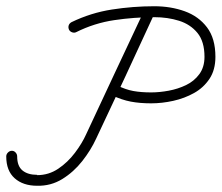

<svg xmlns="http://www.w3.org/2000/svg" viewBox="-38 -578 710 615"><path d="M448 -556Q454 -553 456.5 -546Q459 -539 456 -533Q410 -433 363.5 -333Q317 -233 270 -134Q253 -97 225.5 -62Q198 -27 161.5 -4.5Q125 18 81 17Q81 17 81 17Q81 17 81 17Q36 17 9 -7Q-18 -31 -18 -77Q-18 -84 -12.5 -89.5Q-7 -95 0 -95Q7 -95 12 -89.5Q17 -84 17 -77Q17 -46 34 -32Q51 -18 81 -18Q81 -18 81 -17Q81 -17 81 -17Q118 -17 148.5 -37.5Q179 -58 202 -88.5Q225 -119 238 -148Q285 -248 331.5 -348Q378 -448 425 -547Q428 -554 434.5 -556.5Q441 -559 448 -556ZM206 -475Q200 -472 193 -474.5Q186 -477 183 -483Q180 -490 182 -496.5Q184 -503 191 -507Q253 -537 320.5 -547.5Q388 -558 456 -558Q509 -558 553.5 -542Q598 -526 625 -490.5Q652 -455 652 -396Q652 -354 633 -325.5Q614 -297 583.5 -280Q553 -263 517 -255Q481 -247 446 -247Q410 -247 381 -252.5Q352 -258 320 -273Q320 -273 320 -273Q320 -273 320 -273Q314 -276 311.5 -283Q309 -290 312 -297Q315 -303 322 -305.5Q329 -308 336 -305Q364 -291 389 -286.5Q414 -282 446 -282Q473 -282 502.5 -287.5Q532 -293 558 -305.5Q584 -318 600.5 -340.5Q617 -363 617 -396Q617 -445 594.5 -472.5Q572 -500 535.5 -511.5Q499 -523 456 -523Q392 -523 328 -513.5Q264 -504 206 -475Q206 -475 206 -475Q206 -475 206 -475Z"/></svg>

Font: FRB American Cursive
Style: Italic
Weight: 400
Italic angle: -25°
Version: Version 2.0;Modular Font Editor K font №1